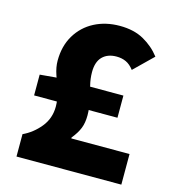

<svg xmlns="http://www.w3.org/2000/svg" viewBox="-99 -730 732 812"><g transform="rotate(15 267.0 -323.5)"><path d="M47 0V-98Q90 -118 121.5 -156.5Q153 -195 153 -247Q153 -279 142.5 -311.5Q132 -344 121 -376Q110 -408 110 -437Q110 -501 138.5 -548.5Q167 -596 216 -621.5Q265 -647 327 -647Q389 -647 432.5 -622.5Q476 -598 505 -560L423 -480Q407 -501 388.5 -509.5Q370 -518 347 -518Q308 -518 285.5 -495.5Q263 -473 263 -428Q263 -399 270.5 -369.5Q278 -340 285 -309Q292 -278 292 -245Q292 -213 282.5 -189Q273 -165 251 -138V-134H506V0ZM52 -269V-360L120 -366H417V-269Z"/></g></svg>

Font: Source Sans 3 ExtraLight ExtraBold
Style: Regular
Weight: 800
Version: Version 3.052;hotconv 1.1.0;makeotfexe 2.6.0